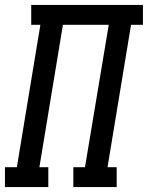

<svg xmlns="http://www.w3.org/2000/svg" viewBox="-44 -755 597 775"><path d="M-24 0V-80H24L119 -655H82V-735H533V-655H485L390 -80H427V0H252V-80H299L395 -655H210L115 -80H151V0Z"/></svg>

Font: Iosevka Slab Medium
Style: Italic
Weight: 500
Italic angle: -9°
Monospace: yes
Designer: Belleve Invis
Foundry: Belleve Invis
Version: Version 11.1.0; ttfautohint (v1.8.3)